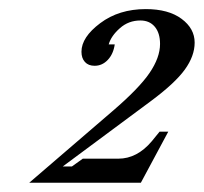

<svg xmlns="http://www.w3.org/2000/svg" viewBox="-20 -725 446 420"><path d="M117.2 -360.8H137.2L161.1 -377.9H238.8Q279.8 -377.9 312 -416L329.1 -437H348.1L288.1 -325.2H43.9L226.1 -481.9Q284.2 -531.7 307.1 -565.4Q330.1 -599.1 330.1 -628.9Q330.1 -652.8 318.6 -666.5Q307.1 -680.2 287.1 -680.2Q261.2 -680.2 242.2 -663.3Q223.1 -646.5 217.8 -627.9H231Q228 -606.9 215.8 -594Q203.6 -581.1 187 -581.1Q173.3 -581.1 165.8 -589.4Q158.2 -597.7 158.2 -611.8Q158.2 -643.6 199.2 -674.3Q240.2 -705.1 298.8 -705.1Q348.6 -705.1 377.2 -683.8Q405.8 -662.6 405.8 -631.8Q405.8 -602.5 384.3 -572.8Q362.8 -543 310.1 -503.9Z"/></svg>

Font: Redaction
Style: Italic
Weight: 400
Designer: Jeremy Mickel / Forest Young
Foundry: MCKL
Version: Version 2.001;hotconv 1.0.113;makeotfexe 2.5.65598 DEVELOPME